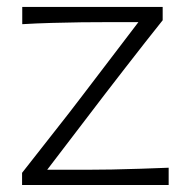

<svg xmlns="http://www.w3.org/2000/svg" viewBox="-20 -528 540 548"><path d="M43 0H461.4V-49.3Q424.8 -47.9 382.1 -46.4Q339.4 -44.9 299.1 -44.2Q258.8 -43.5 229 -43.5H114.7L280.3 -260.3Q307.1 -294.9 336.9 -333.5Q366.7 -372.1 395 -408Q423.3 -443.8 444.3 -470.2V-508.3H43.5V-459Q83.5 -461.4 127.7 -462.6Q171.9 -463.9 212.6 -464.4Q253.4 -464.8 282.7 -464.8H375L216.8 -257.3Q178.7 -207 134 -150.6Q89.4 -94.2 43 -34.7Z"/></svg>

Font: Pinar-VF-FD
Style: Regular
Weight: 300
Designer: Amin Abedi
Version: Version 3.0